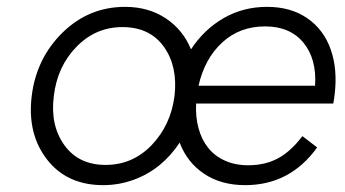

<svg xmlns="http://www.w3.org/2000/svg" viewBox="-20 -530 1007 560"><path d="M956 -254Q954 -237 952 -228H552Q550 -189 559 -156Q568 -123 587 -99Q606 -75 636 -61.5Q666 -48 704 -48Q753 -48 790.5 -68Q828 -88 862 -133L905 -100Q826 10 695 10Q625 10 575.5 -23Q526 -56 504 -114Q479 -76 445.5 -48.5Q412 -21 369.5 -5.5Q327 10 281 10Q175 10 117 -65Q59 -140 72.5 -250Q86 -360 162.5 -435Q239 -510 345 -510Q413 -510 463.5 -476.5Q514 -443 537 -386Q575 -444 632 -477Q689 -510 759 -510Q828 -510 876 -477Q924 -444 944.5 -386Q965 -328 956 -254ZM753 -453Q679 -453 628 -406Q577 -359 559 -280H899Q904 -358 865 -405.5Q826 -453 753 -453ZM288 -49Q367 -49 422.5 -107Q478 -165 489 -250Q499 -336 458 -393.5Q417 -451 337 -451Q259 -451 203 -393.5Q147 -336 137 -250Q126 -165 167.5 -107Q209 -49 288 -49Z"/></svg>

Font: Orkney Light
Style: LightItalic
Weight: 300
Designer: Samuel Oakes and Alfredo Marco Pradil
Foundry: Alfredo Marco Pradil
Version: 1.0; ttfautohint (v1.5)